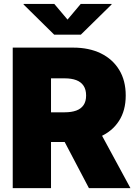

<svg xmlns="http://www.w3.org/2000/svg" viewBox="-20 -974 707 994"><path d="M45.9 0V-727.5H358.9Q440.9 -727.5 502 -697.8Q563 -668 596.9 -612.5Q630.9 -557.1 630.9 -479.5Q630.9 -401.9 595.9 -347.9Q561 -293.9 498.3 -266.4Q435.5 -238.8 351.6 -238.8H166V-392.6H315.4Q350.1 -392.6 374.8 -401.6Q399.4 -410.6 412.6 -429.9Q425.8 -449.2 425.8 -479.5Q425.8 -510.3 412.6 -530Q399.4 -549.8 374.8 -559.1Q350.1 -568.4 315.4 -568.4H244.1V0ZM440.4 0 265.1 -333.5H474.6L655.3 0ZM261.2 -953.6 329.6 -872.6 397.9 -953.6H557.6V-950.7L398.4 -794.4H260.7L102.1 -950.7V-953.6Z"/></svg>

Font: Inter 16pt Black
Style: Regular
Weight: 900
Version: Version 4.001;git-66647c0bb